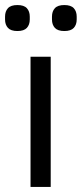

<svg xmlns="http://www.w3.org/2000/svg" viewBox="-36 -741 324 761"><path d="M85 0V-516H165V0ZM33 -618Q7 -618 -4.5 -630.5Q-16 -643 -16 -664V-675Q-16 -696 -4.5 -708.5Q7 -721 33 -721Q59 -721 70.5 -708.5Q82 -696 82 -675V-664Q82 -643 70.5 -630.5Q59 -618 33 -618ZM219 -618Q193 -618 181.5 -630.5Q170 -643 170 -664V-675Q170 -696 181.5 -708.5Q193 -721 219 -721Q245 -721 256.5 -708.5Q268 -696 268 -675V-664Q268 -643 256.5 -630.5Q245 -618 219 -618Z"/></svg>

Font: IBM Plex Sans
Style: Regular
Weight: 400
Designer: Mike Abbink, Paul van der Laan, Pieter van Rosmalen
Foundry: Bold Monday
Version: Version 3.005